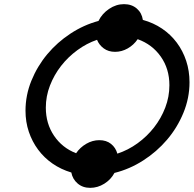

<svg xmlns="http://www.w3.org/2000/svg" viewBox="-20 -835 934 926"><path d="M103 -301Q103 -376 131.5 -446Q160 -516 208 -573.5Q256 -631 320 -673Q384 -715 455 -734Q472 -769 506 -792Q540 -815 578 -815Q615 -815 639.5 -794Q664 -773 669 -739Q720 -725 761.5 -697Q803 -669 832.5 -629.5Q862 -590 878 -541.5Q894 -493 894 -438Q894 -362 864.5 -290.5Q835 -219 785.5 -161Q736 -103 670.5 -61Q605 -19 532 -1Q515 31 483 51Q451 71 415 71Q379 71 354.5 50Q330 29 324 -3Q274 -18 233.5 -46Q193 -74 164 -113Q135 -152 119 -199.5Q103 -247 103 -301ZM201 -316Q201 -239 240.5 -180.5Q280 -122 347 -96Q366 -124 396 -141.5Q426 -159 459 -159Q493 -159 515.5 -141Q538 -123 546 -94Q598 -111 643.5 -144Q689 -177 723 -220.5Q757 -264 777 -316Q797 -368 797 -424Q797 -503 755.5 -562Q714 -621 644 -646Q625 -618 596 -601.5Q567 -585 535 -585Q503 -585 480.5 -601.5Q458 -618 448 -643Q398 -626 353 -593Q308 -560 274.5 -517Q241 -474 221 -422.5Q201 -371 201 -316Z"/></svg>

Font: Involve Medium Oblique
Style: Italic
Weight: 500
Italic angle: -10.5°
Designer: Stefan Peev
Foundry: Context Ltd.
Version: Version 1.001